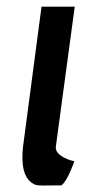

<svg xmlns="http://www.w3.org/2000/svg" viewBox="-20 -558 265 578"><path d="M49 -114C44 -62 50 -17 86 -2C96 2 118 0 165 0C184 -14 204 -73 204 -73C196 -73 145 -88 148 -116L205 -538H105Z"/></svg>

Font: Hussar Tani
Style: Kurs
Weight: 700
Foundry: Cannot Into Space Fonts
Version: Version 0.92